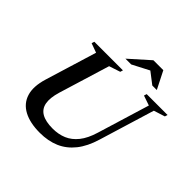

<svg xmlns="http://www.w3.org/2000/svg" viewBox="-214 -1068 1281 1281"><g transform="rotate(45 427.0 -427.0)"><path d="M237 -268Q217 -201 225.2 -156.5Q233.5 -112 271.2 -90.2Q309 -68.5 375.5 -68.5Q430 -68.5 474.2 -87.2Q518.5 -106 552.5 -148.5Q586.5 -191 608 -262.5L720.5 -631.5L650.5 -655.5L656.5 -675H853.5L847.5 -655.5L768.5 -630.5L649 -238.5Q623 -151.5 578.8 -96Q534.5 -40.5 473.5 -14.2Q412.5 12 334.5 12Q241.5 12 181.8 -20Q122 -52 102.8 -114.2Q83.5 -176.5 111 -266.5L222.5 -631.5L156.5 -655.5L162.5 -675H432.5L426.5 -655.5L347.5 -629.5ZM389 -742 528.5 -866.5H622L685 -742H642.5L553.5 -810.5H575.5L443.5 -742Z"/></g></svg>

Font: Newsreader 24pt SemiBold
Style: Italic
Weight: 600
Italic angle: -17°
Designer: Hugues Gentile
Foundry: Production Type
Version: Version 1.003